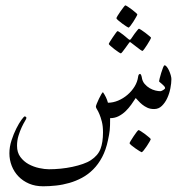

<svg xmlns="http://www.w3.org/2000/svg" viewBox="-20 -438 698 699"><path d="M604 -149.9Q604 -135.3 600.3 -116.5Q596.7 -97.7 588.9 -80.8Q581.1 -64 569.3 -52.5Q557.6 -41 541 -41Q526.9 -41 516.4 -45.9Q505.9 -50.8 497.8 -57.4Q489.7 -64 483.9 -70.6Q478 -77.1 474.1 -81.1Q466.8 -69.8 457.8 -57.1Q448.7 -44.4 437.5 -33.4Q426.3 -22.5 412.1 -15.1Q397.9 -7.8 380.9 -7.8Q380.9 7.8 380.6 17.8Q380.4 27.8 379.4 36.4Q378.4 44.9 377 53Q375.5 61 373 72.8Q365.7 107.9 351.8 134Q337.9 160.2 319.3 178.7Q300.8 197.3 278.6 209.2Q256.3 221.2 232.4 228Q208.5 234.9 184.1 237.5Q159.7 240.2 137.2 240.2Q108.4 240.2 85.7 230.5Q63 220.7 47.1 204.1Q31.2 187.5 22.7 165.8Q14.2 144 14.2 120.1Q14.2 96.7 22 72.8Q29.8 48.8 39.6 29.5Q49.3 10.3 58.3 -2Q67.4 -14.2 69.8 -14.2Q72.3 -14.2 74.2 -12.5Q76.2 -10.7 76.2 -8.8Q76.2 -5.9 70.8 2.9Q65.4 11.7 59.1 25.1Q52.7 38.6 47.4 55.9Q42 73.2 42 92.8Q42 117.2 54.2 133.5Q66.4 149.9 84.2 159.7Q102.1 169.4 122.3 173.8Q142.6 178.2 158.2 178.2Q179.2 178.2 201.2 176Q223.1 173.8 243.7 169.4Q264.2 165 281.7 158.9Q299.3 152.8 311 145Q336.9 127.9 345.9 104Q355 80.1 355 43.9Q355 21 350.8 4.9Q346.7 -11.2 342 -22.2Q337.4 -33.2 333.3 -39.6Q329.1 -45.9 329.1 -49.8Q329.1 -52.7 332.5 -61Q335.9 -69.3 340.3 -78.6Q344.7 -87.9 348.9 -95Q353 -102.1 355 -102.1Q360.8 -93.8 365.5 -84.2Q370.1 -74.7 373 -64Q391.6 -64 410.2 -71.8Q428.7 -79.6 444.1 -92.8Q459.5 -106 470 -123Q480.5 -140.1 482.9 -159.2Q484.4 -168.9 490.2 -168.9Q491.2 -168.9 493.2 -165.8Q495.1 -162.6 496.1 -157.2Q498 -142.6 506.3 -132.8Q514.6 -123 525.1 -116.9Q535.6 -110.8 546.1 -108.4Q556.6 -106 564 -106Q565.4 -106 568.4 -107.2Q571.3 -108.4 574 -110.1Q576.7 -111.8 578.9 -113.8Q581.1 -115.7 581.1 -117.2Q581.1 -120.6 577.6 -124.5Q574.2 -128.4 570.1 -131.8Q565.9 -135.3 562.5 -138.2Q559.1 -141.1 559.1 -142.1Q559.1 -143.6 561.3 -152.8Q563.5 -162.1 566.9 -172.6Q570.3 -183.1 573.5 -191.7Q576.7 -200.2 579.1 -200.2Q583 -200.2 587.4 -194.6Q591.8 -189 595.5 -180.9Q599.1 -172.9 601.6 -164.3Q604 -155.8 604 -149.9ZM480 -385.7Q480 -383.8 475.6 -376Q471.2 -368.2 465.8 -359.6Q460.4 -351.1 455.1 -344.2Q449.7 -337.4 447.8 -337.4Q446.8 -337.4 439.7 -342Q432.6 -346.7 424.6 -352.5Q416.5 -358.4 410.2 -364Q403.8 -369.6 403.8 -371.6Q403.8 -373.5 408.4 -381.1Q413.1 -388.7 418.9 -397Q424.8 -405.3 429.9 -411.9Q435.1 -418.5 436 -418.5Q438 -418.5 445.3 -413.8Q452.6 -409.2 460.2 -403.3Q467.8 -397.5 473.9 -392.1Q480 -386.7 480 -385.7ZM529.8 -300.8Q529.8 -298.8 525.4 -291Q521 -283.2 515.6 -274.7Q510.3 -266.1 505.1 -259.3Q500 -252.4 498 -252.4Q497.1 -252.4 490.5 -257.1Q483.9 -261.7 476.6 -267.6Q467.8 -273.9 457 -282.7Q455.1 -284.7 453.1 -284.7Q451.7 -284.7 449.7 -281.7Q441.9 -271 436 -262.7Q430.7 -255.4 426 -249.5Q421.4 -243.7 419.9 -243.7Q418.5 -243.7 411.4 -248.3Q404.3 -252.9 396.5 -259Q388.7 -265.1 382.3 -270.8Q376 -276.4 376 -277.8Q376 -279.3 380.6 -286.9Q385.3 -294.4 390.9 -302.7Q396.5 -311 401.6 -317.9Q406.7 -324.7 407.7 -324.7Q410.2 -324.7 416.7 -320.1Q423.3 -315.4 430.2 -310.1Q438.5 -303.7 447.8 -295.4Q451.2 -293 452.6 -293Q454.1 -293 457 -296.4Q463.9 -306.6 469.7 -314.9Q475.1 -321.8 479.7 -327.6Q484.4 -333.5 485.8 -333.5Q487.3 -333.5 494.4 -328.9Q501.5 -324.2 509.3 -318.4Q517.1 -312.5 523.4 -307.1Q529.8 -301.8 529.8 -300.8ZM528.8 68.4Q528.8 70.3 524.4 77.9Q520 85.4 514.4 94Q508.8 102.5 503.2 109.4Q497.6 116.2 495.6 116.2Q494.6 116.2 487.5 111.8Q480.5 107.4 472.4 101.8Q464.4 96.2 458 90.8Q451.7 85.4 451.7 83.5Q451.7 81.5 456.3 74Q460.9 66.4 466.6 57.9Q472.2 49.3 477.5 42.5Q482.9 35.6 484.4 35.6Q486.3 35.6 493.7 40.3Q501 44.9 508.8 50.8Q516.6 56.6 522.7 62Q528.8 67.4 528.8 68.4Z"/></svg>

Font: Scheherazade Rohingya
Style: Regular
Weight: 400
Designer: SIL International
Foundry: SIL International
Version: Version 2.000 (build 440/429)